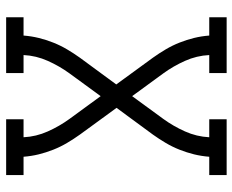

<svg xmlns="http://www.w3.org/2000/svg" viewBox="-88 -688 775 640"><g transform="rotate(90 300.0 -367.5)"><path d="M37 0V-58H98Q100 -84 106 -108.5Q112 -133 121.5 -157Q131 -181 144 -203Q157 -225 172 -246L261 -367L172 -489Q157 -510 144 -532Q131 -554 121.5 -578Q112 -602 106 -626.5Q100 -651 98 -677H37V-735H223V-677H163Q165 -635 182.5 -596Q200 -557 224 -524L300 -420L376 -524Q400 -557 417.5 -596Q435 -635 437 -677H377V-735H563V-677H502Q500 -651 494 -626.5Q488 -602 478.5 -578Q469 -554 456 -532Q443 -510 428 -489L339 -368L428 -246Q443 -225 456 -203Q469 -181 478.5 -157Q488 -133 494 -108.5Q500 -84 502 -58H563V0H377V-58H437Q435 -100 417.5 -139Q400 -178 376 -211L300 -315L224 -211Q200 -178 182.5 -139Q165 -100 163 -58H223V0Z"/></g></svg>

Font: Iosevka Curly Slab LtEx
Style: Regular
Weight: 300
Width: 7
Monospace: yes
Designer: Belleve Invis
Foundry: Belleve Invis
Version: Version 11.1.0; ttfautohint (v1.8.3)